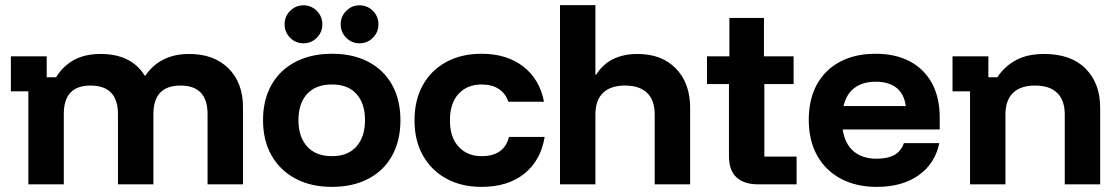

<svg xmlns="http://www.w3.org/2000/svg" viewBox="-20 -720 4368 750"><path d="M90.8 0V-363.3H22.5V-500H162.5V-418.3H199.2Q225.8 -461.7 268.3 -485.4Q310.8 -509.2 373.3 -509.2Q433.3 -509.2 476.3 -487.9Q519.2 -466.7 545 -425H548.3Q605.8 -509.2 719.2 -509.2Q815.8 -509.2 872.5 -452.9Q929.2 -396.7 929.2 -300.8V0H790.8V-274.2Q790.8 -385.8 685 -385.8Q579.2 -385.8 579.2 -274.2V0H440.8V-274.2Q440.8 -385.8 333.3 -385.8Q281.7 -385.8 255.4 -358.3Q229.2 -330.8 229.2 -274.2V0Z M1276.7 10Q1195 10 1134.6 -22.1Q1074.2 -54.2 1040.8 -112.5Q1007.5 -170.8 1007.5 -250.8Q1007.5 -330 1040.4 -388.3Q1073.3 -446.7 1134.2 -478.3Q1195 -510 1277.5 -510Q1359.2 -510 1419.2 -478.3Q1479.2 -446.7 1511.7 -388.3Q1544.2 -330 1544.2 -250Q1544.2 -170.8 1511.7 -112.1Q1479.2 -53.3 1418.8 -21.7Q1358.3 10 1276.7 10ZM1276.7 -110Q1339.2 -110 1372.5 -147.9Q1405.8 -185.8 1405.8 -250.8Q1405.8 -315.8 1372.5 -352.9Q1339.2 -390 1276.7 -390Q1213.3 -390 1179.6 -352.9Q1145.8 -315.8 1145.8 -250.8Q1145.8 -185.8 1179.6 -147.9Q1213.3 -110 1276.7 -110ZM1384.2 -550.8Q1354.2 -550.8 1332.5 -572.5Q1310.8 -594.2 1310.8 -625Q1310.8 -655.8 1332.5 -677.5Q1354.2 -699.2 1384.2 -699.2Q1415 -699.2 1436.7 -677.5Q1458.3 -655.8 1458.3 -625Q1458.3 -594.2 1436.7 -572.5Q1415 -550.8 1384.2 -550.8ZM1165.8 -550.8Q1135 -550.8 1113.3 -572.5Q1091.7 -594.2 1091.7 -625Q1091.7 -655.8 1113.3 -677.5Q1135 -699.2 1165.8 -699.2Q1195.8 -699.2 1217.5 -677.5Q1239.2 -655.8 1239.2 -625Q1239.2 -594.2 1217.5 -572.5Q1195.8 -550.8 1165.8 -550.8Z M1860.8 10Q1782.5 10 1723.8 -22.1Q1665 -54.2 1632.1 -112.5Q1599.2 -170.8 1599.2 -250Q1599.2 -329.2 1631.7 -387.5Q1664.2 -445.8 1723.3 -477.9Q1782.5 -510 1860.8 -510Q1960 -510 2024.2 -460Q2088.3 -410 2105 -322.5H1965.8Q1955 -355 1928.3 -372.5Q1901.7 -390 1860.8 -390Q1805 -390 1771.2 -353.3Q1737.5 -316.7 1737.5 -250Q1737.5 -183.3 1771.7 -146.7Q1805.8 -110 1860.8 -110Q1949.2 -110 1968.3 -185H2107.5Q2092.5 -93.3 2028.3 -41.7Q1964.2 10 1860.8 10Z M2167.5 0V-700H2305.8V-428.3H2309.2Q2333.3 -468.3 2374.2 -488.8Q2415 -509.2 2470.8 -509.2Q2565 -509.2 2620.4 -452.1Q2675.8 -395 2675.8 -299.2V0H2537.5V-273.3Q2537.5 -328.3 2507.9 -357.1Q2478.3 -385.8 2421.7 -385.8Q2365 -385.8 2335.4 -357.1Q2305.8 -328.3 2305.8 -273.3V0Z M2940 0Q2886.7 0 2857.1 -27.1Q2827.5 -54.2 2827.5 -110V-391.7H2741.7V-500H2829.2V-650H2964.2V-500H3080V-391.7H2965.8V-108.3H3091.7V0Z M3405 10Q3324.2 10 3264.2 -22.1Q3204.2 -54.2 3171.7 -112.9Q3139.2 -171.7 3139.2 -251.7Q3139.2 -331.7 3170.8 -389.6Q3202.5 -447.5 3261.3 -478.8Q3320 -510 3400 -510Q3478.3 -510 3534.6 -480Q3590.8 -450 3620.8 -394.2Q3650.8 -338.3 3650.8 -260.8V-214.2H3271.7Q3280 -158.3 3314.2 -129.2Q3348.3 -100 3404.2 -100Q3448.3 -100 3474.2 -115Q3500 -130 3510.8 -160.8H3649.2Q3632.5 -80.8 3568.3 -35.4Q3504.2 10 3405 10ZM3275 -305.8H3518.3Q3511.7 -353.3 3481.7 -377.1Q3451.7 -400.8 3400.8 -400.8Q3350 -400.8 3317.9 -376.7Q3285.8 -352.5 3275 -305.8Z M3769.2 0V-363.3H3700.8V-500H3840.8V-418.3H3875.8Q3905 -461.7 3949.2 -485.4Q3993.3 -509.2 4059.2 -509.2Q4163.3 -509.2 4220.4 -452.1Q4277.5 -395 4277.5 -299.2V0H4139.2V-273.3Q4139.2 -328.3 4109.6 -357.1Q4080 -385.8 4023.3 -385.8Q3966.7 -385.8 3937.1 -357.1Q3907.5 -328.3 3907.5 -273.3V0Z"/></svg>

Font: Funnel Display Light
Style: Bold
Weight: 700
Version: Version 1.000